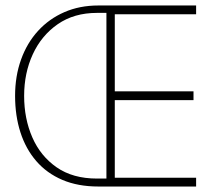

<svg xmlns="http://www.w3.org/2000/svg" viewBox="-20 -680 811 700"><path d="M338.5 0Q264 0 207.2 -24.2Q150.5 -48.5 112.2 -92.8Q74 -137 54.5 -197.5Q35 -258 35 -330.5Q35 -402.5 56.8 -463Q78.5 -523.5 118.8 -567.5Q159 -611.5 214.8 -635.8Q270.5 -660 338.5 -660H695V-628H398.5V-347H685.5V-315H398.5V-32H695V0ZM333.5 -29H368V-633H333.5Q250 -633 190.5 -591.8Q131 -550.5 99.5 -482Q68 -413.5 68 -330.5Q68 -247.5 97.8 -179.2Q127.5 -111 186.5 -70Q245.5 -29 333.5 -29Z"/></svg>

Font: League Spartan Thin
Style: Regular
Weight: 100
Foundry: The League of Moveable Type
Version: Version 2.002